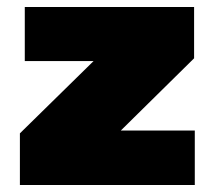

<svg xmlns="http://www.w3.org/2000/svg" viewBox="-20 -530 615 550"><path d="M37 0V-148L248 -355H51V-510H536V-363L326 -156H538V0Z"/></svg>

Font: Saira SemiExpanded Black
Style: Regular
Weight: 900
Width: 6
Designer: Hector Gatti with collaboration of the Omnibus-Type team
Foundry: Omnibus-Type
Version: Version 1.101